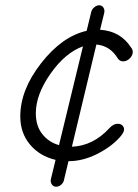

<svg xmlns="http://www.w3.org/2000/svg" viewBox="-20 -709 524 729"><path d="M173 -28 191 -102Q131 -116 94 -160Q57 -204 57 -267Q57 -368 136.5 -469.5Q216 -571 309 -592L326 -662Q328 -673 337.5 -681Q347 -689 356 -689Q367 -689 372.5 -680.5Q378 -672 376 -661L360 -596Q438 -591 478 -528Q484 -521 484 -512Q484 -498 472.5 -487Q461 -476 447 -476Q436 -476 428 -486Q399 -535 346 -540L253 -152Q333 -155 395 -222Q410 -239 427 -239Q438 -239 444.5 -233Q451 -227 451 -217Q451 -206 435 -188Q402 -151 348 -124Q294 -97 240 -97L223 -26Q221 -15 212 -7.5Q203 0 193 0Q183 0 177 -8.5Q171 -17 173 -28ZM116 -279Q116 -231 140.5 -200Q165 -169 204 -158L295 -533Q228 -509 172 -429.5Q116 -350 116 -279Z"/></svg>

Font: Comic Neue
Style: Italic
Weight: 400
Italic angle: -12°
Designer: Craig Rozynski
Foundry: Craig Rozynski
Version: Version 2.003